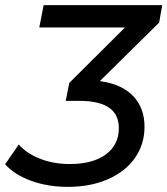

<svg xmlns="http://www.w3.org/2000/svg" viewBox="-25 -720 652 748"><path d="M595 -632 364 -404Q448 -393 493 -346.5Q538 -300 538 -226Q538 -158 501 -105Q464 -52 396 -22Q328 8 240 8Q161 8 96.5 -15.5Q32 -39 -5 -80L48 -157Q78 -123 130 -102Q182 -81 247 -81Q337 -81 387.5 -118.5Q438 -156 438 -221Q438 -327 285 -327H231L245 -397L462 -613H128L145 -700H607Z"/></svg>

Font: Idrija
Style: Italic
Weight: 500
Italic angle: -11.3°
Designer: Julieta Ulanovsky
Foundry: Julieta Ulanovsky
Version: Version 7.200